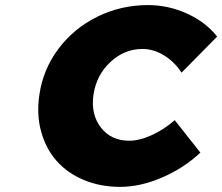

<svg xmlns="http://www.w3.org/2000/svg" viewBox="-20 -727 875 756"><path d="M134.8 -352.1Q148.9 -452.6 209.5 -533.9Q270 -615.2 363 -661.1Q456.1 -707 563 -707Q642.6 -707 716.3 -673.6Q790 -640.1 835 -583L694.8 -440.9Q667.5 -483.4 626 -508.8Q584.5 -534.2 541 -534.2Q469.7 -534.2 414.6 -482.7Q359.4 -431.2 348.1 -354Q336.9 -276.9 377.2 -224.9Q417.5 -172.9 488.8 -172.9Q529.3 -172.9 577.9 -195.1Q626.5 -217.3 668 -253.9L769 -126Q703.1 -64.5 617.7 -27.8Q532.2 8.8 453.1 8.8Q374.5 8.8 309.6 -18.6Q244.6 -45.9 202.6 -93.8Q160.6 -141.6 142.1 -208.5Q123.5 -275.4 134.8 -352.1Z"/></svg>

Font: Trueno ExtraBold
Style: Italic
Weight: 800
Designer: Julieta Ulanovsky
Foundry: Julieta Ulanovsky
Version: Version 3.001b | FøM Fix